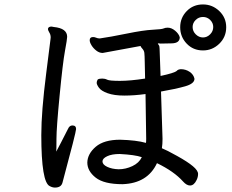

<svg xmlns="http://www.w3.org/2000/svg" viewBox="-20 -827 1040 860"><path d="M511.2 -68.8Q543 -68.8 573 -83Q603 -97.2 615.2 -123Q584 -133.8 516.1 -137.2Q481 -137.2 460 -127.2Q439 -117.2 439 -104Q439 -89.8 460 -79.8Q481 -69.8 511.2 -68.8ZM831.1 3.9Q815.9 3.9 799.8 -14.2Q759.8 -59.1 683.1 -96.2Q641.1 -5.9 528.8 -2Q445.8 -2 408.4 -31.5Q371.1 -61 371.1 -99.1Q372.1 -138.2 408.9 -169.7Q445.8 -201.2 518.1 -201.2Q590.8 -199.2 633.8 -187Q634.8 -191.9 634.8 -206.1L631.8 -405.8Q582 -398.9 537.1 -398.9Q491.2 -398.9 462.2 -409.4Q433.1 -419.9 423.1 -434.1Q413.1 -448.2 413.1 -456.1Q413.1 -463.9 418 -471.2Q424.8 -475.1 438 -475.1Q450.2 -475.1 460.2 -470Q470.2 -464.8 517.1 -464.8Q564 -464.8 629.9 -475.1Q628.9 -512.2 628.4 -546.1Q627.9 -580.1 626.5 -590.6Q625 -601.1 617.4 -609.1Q609.9 -617.2 609.9 -621.1L439.9 -589.8Q424.8 -589.8 411.4 -600.3Q397.9 -610.8 389.9 -624Q381.8 -637.2 381.8 -647Q381.8 -661.1 397 -661.1Q403.8 -661.1 410.9 -658Q418 -654.8 426.8 -654.8Q472.2 -661.1 547.6 -676.5Q623 -691.9 664.1 -693.8Q705.1 -695.8 712.6 -699.5Q720.2 -703.1 731 -703.1Q748 -703.1 764.4 -689.5Q780.8 -675.8 785.2 -660.2Q785.2 -633.8 750 -632.8L699.2 -631.8L689.9 -632.8Q687 -632.8 687 -630.9Q687 -629.9 690.9 -625.5Q694.8 -621.1 694.8 -609.1Q694.8 -597.2 696.5 -562Q698.2 -526.9 699.2 -486.8Q761.2 -500 772 -509.8Q776.9 -516.1 790 -517.1Q812 -517.1 829.6 -505.1Q847.2 -493.2 851.1 -474.1Q851.1 -452.1 808.6 -440.2Q766.1 -428.2 701.2 -417L708 -205.1Q708 -180.2 705.1 -163.1Q726.1 -154.8 773.4 -128.4Q820.8 -102.1 844 -82.5Q867.2 -63 867.2 -47.9Q867.2 -34.2 860.8 -21Q849.1 3.9 831.1 3.9ZM226.1 13.2Q214.8 13.2 203.1 6.8Q165 -9.8 165 -222.2Q165 -327.1 187 -499Q205.1 -647 206.1 -650.4Q207 -653.8 207 -659.2Q207 -671.9 200.9 -681.4Q194.8 -690.9 194.8 -698.2Q196.8 -708 210.9 -708L221.2 -706.1Q280.8 -700.2 280.8 -662.1Q280.8 -651.9 271 -598.9Q261.2 -545.9 247.1 -399.9Q232.9 -253.9 232.9 -205.1Q232.9 -158.2 231.9 -147.9Q247.1 -175.8 284.2 -249Q291 -265.1 304.2 -265.1Q320.8 -265.1 320.8 -249Q320.8 -235.8 259.8 -8.8Q253.9 13.2 226.1 13.2ZM935.1 -706.1Q935.1 -724.1 921.6 -737.5Q908.2 -751 889.2 -751Q870.1 -751 856.4 -737.5Q842.8 -724.1 842.8 -706.1Q842.8 -687 856.9 -673.1Q871.1 -659.2 889.2 -659.2Q907.2 -659.2 921.1 -673.1Q935.1 -687 935.1 -706.1ZM889.2 -601.1Q845.2 -601.1 816.2 -631.6Q787.1 -662.1 787.1 -705.1Q787.1 -747.1 816.2 -777.1Q845.2 -807.1 889.2 -807.1Q931.2 -807.1 962.2 -777.6Q993.2 -748 993.2 -705.1Q993.2 -661.1 962.2 -631.1Q931.2 -601.1 889.2 -601.1Z"/></svg>

Font: LXGW WenKai Mono GB Screen
Style: Regular
Weight: 400
Monospace: yes
Designer: LXGW / Fontworks Inc.
Foundry: LXGW / Fontworks Inc.
Version: Version 1.510;January 18,2025